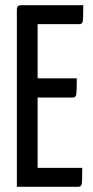

<svg xmlns="http://www.w3.org/2000/svg" viewBox="-20 -720 360 740"><path d="M125 -73H297Q297 -21 295 -10.5Q293 0 281 0H45V-684Q45 -700 61 -700H301Q301 -649 299 -638Q297 -627 286 -627H125V-418H276Q276 -369 274 -356.5Q272 -344 261 -344H125Z"/></svg>

Font: YanoneKaffeesatzRR
Style: Regular
Weight: 400
Designer: Yanone (Cyrillic: Daniel Pouzeot & Huerta Tipografica)
Foundry: Yanone
Version: Version 1.100;PS 001.100;hotconv 1.0.70;makeotf.lib2.5.58329